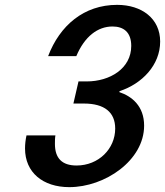

<svg xmlns="http://www.w3.org/2000/svg" viewBox="-20 -756 679 790"><path d="M89 -199C85 -180 83 -163 83 -145C83 -46 157 14 265 14C412 14 573 -96 573 -239C573 -320 522 -360 471 -377L472 -381C564 -411 639 -488 639 -585C639 -680 563 -736 462 -736C325 -736 226 -651 178 -525H294C328 -606 382 -647 443 -647C488 -647 520 -624 520 -567C520 -474 432 -421 337 -421H303L282 -330H325C410 -330 454 -294 454 -227C454 -144 386 -75 295 -75C235 -75 206 -105 206 -164C206 -175 206 -187 208 -199Z"/></svg>

Font: Perun Medium Italic
Style: Regular
Weight: 500
Italic angle: -12°
Foundry: Copyright (c) Stefan Peev, Context Ltd, 2016
Version: Version 1.026